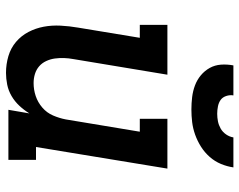

<svg xmlns="http://www.w3.org/2000/svg" viewBox="-99 -691 798 640"><g transform="rotate(90 300.0 -371.0)"><path d="M223 8Q194 8 167 0Q140 -8 119.5 -25.5Q99 -43 86.5 -67Q74 -91 69 -118Q64 -145 65.5 -174Q67 -203 72 -232L106 -438H63V-530H229L177 -217Q174 -201 173.5 -185.5Q173 -170 175 -155Q177 -140 183.5 -126Q190 -112 201 -102.5Q212 -93 226.5 -88.5Q241 -84 257 -84Q279 -84 300 -91Q321 -98 338.5 -113Q356 -128 365 -149Q374 -170 378 -191L419 -438H376V-530H542L470 -92H513V0H346L358 -70Q347 -52 332.5 -36.5Q318 -21 300 -10.5Q282 0 262 4Q242 8 223 8ZM345 -610Q324 -610 303.5 -612.5Q283 -615 264.5 -622Q246 -629 231 -641.5Q216 -654 206.5 -671Q197 -688 195.5 -708.5Q194 -729 198 -750H298Q296 -738 300 -726Q304 -714 313 -707.5Q322 -701 334.5 -698.5Q347 -696 359 -696Q372 -696 384.5 -698.5Q397 -701 408.5 -707.5Q420 -714 428 -725.5Q436 -737 438 -750H538Q535 -729 526.5 -708.5Q518 -688 503 -671Q488 -654 469 -642Q450 -630 429 -622.5Q408 -615 387 -612.5Q366 -610 345 -610Z"/></g></svg>

Font: Iosevka Curly Slab SmBdExObl
Style: Regular
Weight: 600
Width: 7
Italic angle: -9°
Monospace: yes
Designer: Belleve Invis
Foundry: Belleve Invis
Version: Version 11.1.0; ttfautohint (v1.8.3)